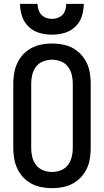

<svg xmlns="http://www.w3.org/2000/svg" viewBox="-20 -969 540 997"><path d="M250 -789Q283 -789 314.5 -798Q346 -807 370.5 -830Q395 -853 405 -884.5Q415 -916 415 -949H324Q324 -929 316 -909.5Q308 -890 289 -880.5Q270 -871 250 -871Q229 -871 210.5 -880.5Q192 -890 183.5 -909.5Q175 -929 175 -949H84Q84 -916 94.5 -884.5Q105 -853 129 -830Q153 -807 185 -798Q217 -789 250 -789ZM250 8Q283 8 315.5 0.5Q348 -7 375 -26.5Q402 -46 420 -74Q438 -102 444.5 -134.5Q451 -167 451 -200V-535Q451 -568 444.5 -600.5Q438 -633 420 -661Q402 -689 375 -708.5Q348 -728 315.5 -735.5Q283 -743 250 -743Q217 -743 185 -735.5Q153 -728 125.5 -708.5Q98 -689 80.5 -661Q63 -633 56 -600.5Q49 -568 49 -535V-200Q49 -167 56 -134.5Q63 -102 80.5 -74Q98 -46 125.5 -26.5Q153 -7 185 0.5Q217 8 250 8ZM250 -76Q227 -76 204.5 -84.5Q182 -93 167.5 -112Q153 -131 147.5 -154Q142 -177 142 -200V-535Q142 -558 147.5 -581Q153 -604 167.5 -623Q182 -642 204.5 -650.5Q227 -659 250 -659Q273 -659 295.5 -650.5Q318 -642 332.5 -623Q347 -604 352.5 -581Q358 -558 358 -535V-200Q358 -177 352.5 -154Q347 -131 332.5 -112Q318 -93 295.5 -84.5Q273 -76 250 -76Z"/></svg>

Font: Iosevka SS08 Medium
Style: Regular
Weight: 500
Monospace: yes
Designer: Belleve Invis
Foundry: Belleve Invis
Version: Version 3.4.3; ttfautohint (v1.8.3)